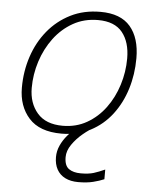

<svg xmlns="http://www.w3.org/2000/svg" viewBox="-54 -584 694 859"><g transform="rotate(5 293.0 -154.0)"><path d="M445 162.5V206Q424 215 396 222Q368 229 329 229Q295 229 270.5 216.8Q246 204.5 233.2 181.2Q220.5 158 220.5 126Q220.5 99 231.8 74Q243 49 262 26.8Q281 4.5 304.5 -13.8Q328 -32 352 -45L384.5 -22.5Q359 -9.5 330.8 14Q302.5 37.5 283 65.8Q263.5 94 263.5 122.5Q263.5 160.5 283.5 174.8Q303.5 189 337 189Q372.5 189 395 182Q417.5 175 445 162.5ZM235.5 19.5Q137 19.5 89.2 -33.8Q41.5 -87 41.5 -170Q41.5 -243.5 63.5 -310Q85.5 -376.5 127.5 -427.8Q169.5 -479 228.8 -508.8Q288 -538.5 362.5 -538.5Q453.5 -538.5 497 -487.5Q540.5 -436.5 540.5 -345.5Q540.5 -273 520.2 -207.5Q500 -142 460.8 -90.8Q421.5 -39.5 364.8 -10Q308 19.5 235.5 19.5ZM238 -16Q298 -16 346.2 -43.5Q394.5 -71 428.8 -117.5Q463 -164 481.2 -222Q499.5 -280 499.5 -341Q499.5 -414.5 464.5 -457.8Q429.5 -501 355 -501Q293 -501 243.2 -473Q193.5 -445 158.2 -397.8Q123 -350.5 104.2 -292Q85.5 -233.5 85.5 -173Q85.5 -104.5 123.8 -60.2Q162 -16 238 -16Z"/></g></svg>

Font: Grandstander Thin Thin
Style: Italic
Weight: 250
Italic angle: -15°
Version: Version 1.200